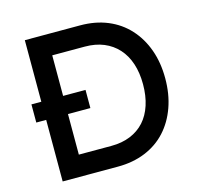

<svg xmlns="http://www.w3.org/2000/svg" viewBox="-102 -809 953 919"><g transform="rotate(-15 374.0 -350.0)"><path d="M49 -305V-395H317V-305ZM98 0V-700H372Q447 -700 507.5 -675Q568 -650 611 -603Q654 -556 677 -492Q700 -428 700 -350Q700 -272 677 -207.5Q654 -143 611.5 -96.5Q569 -50 508 -25Q447 0 372 0ZM206 -93 203 -104H367Q420 -104 461.5 -121Q503 -138 531.5 -169.5Q560 -201 575 -247Q590 -293 590 -350Q590 -407 575 -452.5Q560 -498 531 -530Q502 -562 461 -579Q420 -596 367 -596H200L206 -605Z"/></g></svg>

Font: Lexend Medium
Style: Regular
Weight: 500
Designer: Bonnie Shaver-Troup, Thomas Jockin
Foundry: Lexend
Version: Version 1.005